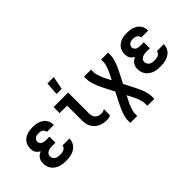

<svg xmlns="http://www.w3.org/2000/svg" viewBox="-79 -1350 2158 2158"><g transform="rotate(-45 1000.0 -271.0)"><path d="M247 8Q222 8 197.5 5Q173 2 150 -6Q127 -14 106.5 -28.5Q86 -43 71.5 -62.5Q57 -82 50 -106Q43 -130 43 -155Q43 -174 47.5 -192.5Q52 -211 62.5 -226.5Q73 -242 88.5 -253Q104 -264 121 -272Q107 -279 94.5 -289.5Q82 -300 73.5 -314Q65 -328 62 -343.5Q59 -359 59 -376Q59 -398 65 -420.5Q71 -443 84.5 -461.5Q98 -480 117 -493.5Q136 -507 157.5 -514.5Q179 -522 201.5 -525Q224 -528 247 -528Q269 -528 291.5 -525.5Q314 -523 335 -515.5Q356 -508 375 -495.5Q394 -483 407.5 -465.5Q421 -448 428 -426Q435 -404 435 -382V-376H324V-378Q324 -391 316.5 -402.5Q309 -414 297.5 -420.5Q286 -427 273 -429.5Q260 -432 247 -432Q233 -432 219.5 -429.5Q206 -427 195 -419.5Q184 -412 177 -400Q170 -388 170 -374Q170 -360 177.5 -348Q185 -336 197 -329.5Q209 -323 222.5 -320.5Q236 -318 250 -318H307V-222H250Q239 -222 228 -221Q217 -220 206.5 -217Q196 -214 186.5 -209Q177 -204 169 -196Q161 -188 157.5 -177.5Q154 -167 154 -156Q154 -140 162.5 -125.5Q171 -111 184.5 -102.5Q198 -94 214.5 -91Q231 -88 247 -88Q262 -88 277 -90Q292 -92 305.5 -98Q319 -104 329.5 -116Q340 -128 340 -143V-144H451V-140Q451 -117 442.5 -94Q434 -71 419 -53.5Q404 -36 383.5 -23.5Q363 -11 340.5 -4Q318 3 294.5 5.5Q271 8 247 8Z M903 8Q876 8 848.5 3.5Q821 -1 796.5 -12Q772 -23 751.5 -41.5Q731 -60 718 -84Q705 -108 699.5 -135Q694 -162 694 -189V-424H575V-520H806V-189Q806 -169 811.5 -149.5Q817 -130 830.5 -115.5Q844 -101 863.5 -94.5Q883 -88 903 -88Q917 -88 931.5 -92Q946 -96 958 -104V-8Q946 0 931.5 4Q917 8 903 8ZM702 -600 714 -757H815L784 -600Z M1059 215V178Q1059 153 1064.5 127.5Q1070 102 1078.5 78Q1087 54 1097.5 30.5Q1108 7 1119 -16L1189 -153L1119 -289Q1108 -312 1097.5 -335.5Q1087 -359 1078.5 -383Q1070 -407 1064.5 -432.5Q1059 -458 1059 -483V-520H1170V-483Q1170 -463 1175 -443.5Q1180 -424 1186.5 -405.5Q1193 -387 1201 -369Q1209 -351 1218 -333L1250 -271L1282 -333Q1291 -351 1299 -369Q1307 -387 1313.5 -405.5Q1320 -424 1325 -443.5Q1330 -463 1330 -483V-520H1441V-483Q1441 -458 1435.5 -432.5Q1430 -407 1421.5 -383Q1413 -359 1402.5 -335.5Q1392 -312 1381 -289L1311 -152L1381 -16Q1392 7 1402.5 30.5Q1413 54 1421.5 78Q1430 102 1435.5 127.5Q1441 153 1441 178V215H1330V178Q1330 158 1325 138.5Q1320 119 1313.5 100.5Q1307 82 1299 64Q1291 46 1282 28L1250 -34L1218 28Q1209 46 1201 64Q1193 82 1186.5 100.5Q1180 119 1175 138.5Q1170 158 1170 178V215Z M1747 8Q1722 8 1697.5 5Q1673 2 1650 -6Q1627 -14 1606.5 -28.5Q1586 -43 1571.5 -62.5Q1557 -82 1550 -106Q1543 -130 1543 -155Q1543 -174 1547.5 -192.5Q1552 -211 1562.5 -226.5Q1573 -242 1588.5 -253Q1604 -264 1621 -272Q1607 -279 1594.5 -289.5Q1582 -300 1573.5 -314Q1565 -328 1562 -343.5Q1559 -359 1559 -376Q1559 -398 1565 -420.5Q1571 -443 1584.5 -461.5Q1598 -480 1617 -493.5Q1636 -507 1657.5 -514.5Q1679 -522 1701.5 -525Q1724 -528 1747 -528Q1769 -528 1791.5 -525.5Q1814 -523 1835 -515.5Q1856 -508 1875 -495.5Q1894 -483 1907.5 -465.5Q1921 -448 1928 -426Q1935 -404 1935 -382V-376H1824V-378Q1824 -391 1816.5 -402.5Q1809 -414 1797.5 -420.5Q1786 -427 1773 -429.5Q1760 -432 1747 -432Q1733 -432 1719.5 -429.5Q1706 -427 1695 -419.5Q1684 -412 1677 -400Q1670 -388 1670 -374Q1670 -360 1677.5 -348Q1685 -336 1697 -329.5Q1709 -323 1722.5 -320.5Q1736 -318 1750 -318H1807V-222H1750Q1739 -222 1728 -221Q1717 -220 1706.5 -217Q1696 -214 1686.5 -209Q1677 -204 1669 -196Q1661 -188 1657.5 -177.5Q1654 -167 1654 -156Q1654 -140 1662.5 -125.5Q1671 -111 1684.5 -102.5Q1698 -94 1714.5 -91Q1731 -88 1747 -88Q1762 -88 1777 -90Q1792 -92 1805.5 -98Q1819 -104 1829.5 -116Q1840 -128 1840 -143V-144H1951V-140Q1951 -117 1942.5 -94Q1934 -71 1919 -53.5Q1904 -36 1883.5 -23.5Q1863 -11 1840.5 -4Q1818 3 1794.5 5.5Q1771 8 1747 8Z"/></g></svg>

Font: Iosevka Term Curly
Style: Bold
Weight: 700
Designer: Belleve Invis
Foundry: Belleve Invis
Version: Version 32.3.0